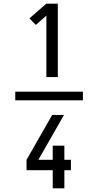

<svg xmlns="http://www.w3.org/2000/svg" viewBox="-20 -868 540 1056"><path d="M235 -444V-782L177 -731L142 -767L235 -848H298V-444ZM436 -316H64V-364H436ZM270 168V68H126V11L267 -236H332L191 11H270V-67H334V11H370V68H334V168Z"/></svg>

Font: Iosevka Custom
Style: Regular
Weight: 400
Monospace: yes
Designer: Belleve Invis
Foundry: Belleve Invis
Version: Version 32.5.0; ttfautohint (v1.8.4)